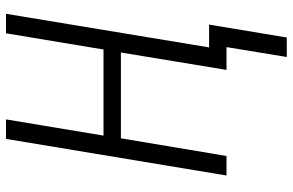

<svg xmlns="http://www.w3.org/2000/svg" viewBox="-188 -587 976 640"><g transform="rotate(-90 300.0 -267.0)"><path d="M430 201 463 0H387L445 -352H159L100 0H35L157 -735H222L168 -410H455L509 -735H574L462 -58H538L495 201Z"/></g></svg>

Font: Iosevka SS04 Lt Ex Obl
Style: Regular
Weight: 300
Width: 7
Italic angle: -9°
Monospace: yes
Designer: Belleve Invis
Foundry: Belleve Invis
Version: Version 19.0.0; ttfautohint (v1.8.4)